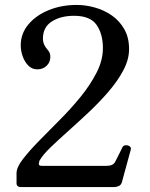

<svg xmlns="http://www.w3.org/2000/svg" viewBox="-20 -758 609 778"><path d="M65 0Q47 0 47 -16V-56Q47 -80 72.5 -113Q98 -146 137.5 -186.5Q177 -227 222 -272Q267 -317 306.5 -365.5Q346 -414 371.5 -464Q397 -514 397 -563Q397 -620 371.5 -657Q346 -694 280 -694Q226 -694 190 -671Q154 -648 154 -602Q154 -588 159 -577Q164 -566 174 -555Q184 -544 184 -528Q184 -506 169 -491.5Q154 -477 131 -477Q110 -477 95 -492Q80 -507 72 -529.5Q64 -552 64 -574Q64 -622 95 -659Q126 -696 177.5 -717Q229 -738 291 -738Q327 -738 364.5 -727.5Q402 -717 433 -695.5Q464 -674 483.5 -640Q503 -606 503 -559Q503 -517 480 -473.5Q457 -430 420 -387Q383 -344 340 -303.5Q297 -263 256 -226.5Q215 -190 184 -160Q153 -130 140 -107Q136 -95 138 -90.5Q140 -86 150 -86H412Q439 -86 447 -103Q453 -114 462.5 -133.5Q472 -153 476 -161Q480 -169 489 -169.5Q498 -170 505 -165.5Q512 -161 510 -152L474 -20Q471 -9 462 -4.5Q453 0 443 0Z"/></svg>

Font: Zen Old Mincho Medium
Style: Regular
Weight: 500
Designer: Yoshimichi Ohira
Foundry: Positype
Version: Version 1.500